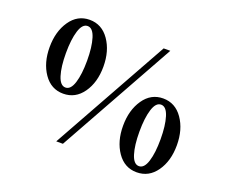

<svg xmlns="http://www.w3.org/2000/svg" viewBox="-117 -892 1278 1083"><g transform="rotate(20 522.0 -350.0)"><path d="M737 -700 347 0H307L697 -700ZM90 -487Q90 -581 134 -645Q178 -709 251 -709Q324 -709 368.5 -645Q413 -581 413 -486.5Q413 -392 368.5 -329Q324 -266 251 -266Q178 -266 134 -329.5Q90 -393 90 -487ZM315 -487Q315 -569 299 -620.5Q283 -672 251.5 -672Q220 -672 204 -620.5Q188 -569 188 -487Q188 -405 204 -354Q220 -303 251.5 -303Q283 -303 299 -354Q315 -405 315 -487ZM631 -212Q631 -306 675 -370Q719 -434 792 -434Q865 -434 909.5 -370Q954 -306 954 -211.5Q954 -117 909.5 -54Q865 9 792 9Q719 9 675 -54.5Q631 -118 631 -212ZM856 -212Q856 -294 840 -345.5Q824 -397 792.5 -397Q761 -397 745 -345.5Q729 -294 729 -212Q729 -130 745 -79Q761 -28 792.5 -28Q824 -28 840 -79Q856 -130 856 -212Z"/></g></svg>

Font: Croissant One
Style: Regular
Weight: 400
Designer: Eduardo Rodriguez Tunni
Foundry: Eduardo Rodriguez Tunni
Version: Version 1.001